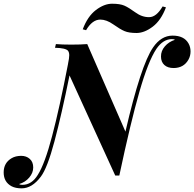

<svg xmlns="http://www.w3.org/2000/svg" viewBox="-100 -947 1053 1041"><path d="M921.4 -623Q896 -578.6 841.8 -578.1Q809.1 -578.1 791 -594.7Q772.9 -611.3 772.9 -640.6Q772.5 -670.9 793.9 -695.8Q815.4 -720.7 848.1 -731Q844.2 -734.9 832 -734.9Q784.2 -734.9 748 -682.1Q703.6 -615.7 655.8 -449.2Q607.9 -282.7 546.9 4.9H524.9L276.9 -538.1Q233.9 -325.7 195.3 -180.7Q156.7 -35.6 121.1 11.2Q73.7 74.2 17.1 74.2Q-15.6 74.2 -37.1 63Q-80.1 40 -80.1 -12.2Q-80.1 -64.5 -36.1 -89.8Q-15.6 -101.6 14.2 -102.1Q43 -102.1 61.5 -85.4Q80.1 -68.8 80.1 -39.1Q80.1 -9.8 58.6 15.6Q37.1 41 3.9 50.8Q8.8 55.2 21 55.2Q72.3 55.2 105 1Q142.6 -57.6 182.6 -209.5Q222.7 -361.3 269 -601.1V-602.1Q275.4 -631.8 275.4 -647.5Q275.4 -663.1 268.6 -671.9Q256.3 -686.5 198.2 -688L203.1 -708Q234.9 -705.1 286.6 -705.1Q338.4 -705.1 373 -708L580.1 -233.4Q663.6 -593.8 730 -689.9Q773.9 -753.9 835.9 -753.9Q897.9 -753.9 921.9 -711.9Q933.1 -692.4 933.1 -668Q933.1 -643.6 921.4 -623ZM443.8 -840.8Q400.4 -840.8 366.7 -783.2L348.6 -788.1Q375 -858.4 419.9 -892.6Q464.8 -926.8 507.8 -926.8Q550.8 -926.8 574.2 -916.5Q597.7 -906.2 633.8 -879.9Q669.9 -853.5 709 -854Q747.6 -854 781.7 -912.1L799.8 -907.2Q773.4 -836.9 728.5 -802.7Q683.6 -768.6 641.1 -768.1Q598.6 -768.1 575.2 -778.3Q551.8 -788.1 514.6 -814.5Q477.5 -840.8 443.8 -840.8Z"/></svg>

Font: PlayfairDisplay-BoldItalic
Style: Bold Italic
Weight: 700
Italic angle: -14.9847°
Designer: Claus Eggers Sørensen
Foundry: Claus Eggers Sørensen
Version: Version 1.002;PS 001.002;hotconv 1.0.70;makeotf.lib2.5.58329